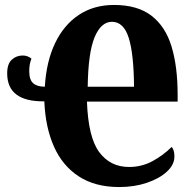

<svg xmlns="http://www.w3.org/2000/svg" viewBox="-20 -745 783 775"><path d="M461 10Q364 10 298 -33Q232 -76 197.5 -154Q163 -232 159 -336Q9 -334 9 -449Q9 -487 27.5 -504Q46 -521 72 -521Q83 -521 92.5 -517Q102 -513 107 -508Q98 -487 98 -458Q98 -423 114 -409Q130 -395 161 -395Q167 -497 202.5 -571Q238 -645 298.5 -685Q359 -725 440 -725Q535 -725 591.5 -681.5Q648 -638 672.5 -557Q697 -476 697 -363V-335H331Q336 -191 380.5 -131Q425 -71 501 -71Q552 -71 595.5 -94.5Q639 -118 673 -152Q678 -146 681 -137Q684 -128 684 -113Q684 -80 653.5 -52Q623 -24 572.5 -7Q522 10 461 10ZM521 -395Q520 -528 499.5 -592.5Q479 -657 432 -657Q388 -657 362 -595Q336 -533 334 -395Z"/></svg>

Font: Noto Serif ExtraCondensed Black
Style: Regular
Weight: 900
Width: 2
Designer: Monotype Design Team
Foundry: Monotype Imaging Inc.
Version: Version 2.015; ttfautohint (v1.8.4.7-5d5b)